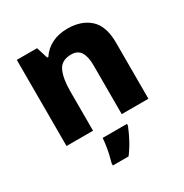

<svg xmlns="http://www.w3.org/2000/svg" viewBox="-178 -699 1015 1060"><g transform="rotate(-30 329.5 -169.0)"><path d="M398 -559Q485 -559 538.5 -511.5Q592 -464 592 -358V0H422V-311Q422 -367 403.5 -396Q385 -425 344 -425Q283 -425 261 -379.5Q239 -334 239 -250V0H70V-549H199L222 -476H229Q255 -516 298 -537.5Q341 -559 398 -559ZM420 72Q405 109 386 145.5Q367 182 338 221H238V207Q244 187 250 160.5Q256 134 260 107.5Q264 81 265 61H420Z"/></g></svg>

Font: Noto Sans Khmer UI ExtraBold
Style: Regular
Weight: 800
Designer: Danh Hong and the Monotype Design Team
Foundry: Monotype Imaging Inc.
Version: Version 2.002; ttfautohint (v1.8.4.7-5d5b)